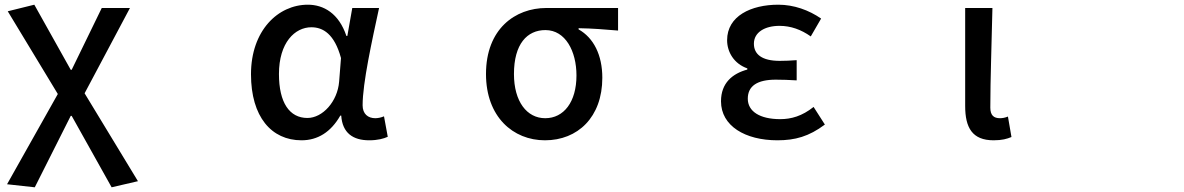

<svg xmlns="http://www.w3.org/2000/svg" viewBox="-20 -562 5040 817"><path d="M10 222 128 235 281 -69H285L455 235L567 209L340 -165L533 -528H413L285 -265H281L126 -542L13 -514L226 -162Z M1263 35C1332 35 1388 0 1428 -70H1432C1437 4 1482 35 1551 35C1587 35 1613 28 1630 20L1614 -67C1602 -62 1589 -59 1577 -59C1546 -59 1523 -77 1523 -114C1523 -209 1563 -389 1593 -528H1479L1458 -409H1454C1422 -505 1357 -542 1290 -542C1163 -542 1048 -432 1048 -246C1048 -65 1135 35 1263 35ZM1167 -247C1167 -381 1235 -446 1305 -446C1354 -446 1403 -418 1431 -315L1423 -214C1416 -130 1353 -60 1288 -60C1212 -60 1167 -125 1167 -247Z M2299 35C2438 35 2543 -63 2543 -231C2543 -328 2506 -401 2442 -437V-442C2502 -441 2549 -437 2610 -432V-528H2305C2172 -528 2048 -439 2048 -247C2048 -65 2163 35 2299 35ZM2167 -247C2167 -375 2223 -434 2301 -434C2386 -434 2433 -344 2433 -241C2433 -128 2379 -59 2300 -59C2222 -59 2167 -130 2167 -247Z M3288 35C3363 35 3422 19 3490 -32L3442 -107C3393 -68 3347 -55 3300 -55C3213 -55 3162 -88 3162 -142C3162 -196 3202 -223 3281 -223C3309 -223 3338 -222 3370 -220V-306C3343 -304 3320 -303 3298 -303C3222 -303 3188 -331 3188 -376C3188 -425 3235 -452 3297 -452C3345 -452 3389 -436 3430 -407L3474 -483C3422 -519 3358 -542 3292 -542C3176 -542 3074 -494 3074 -391C3074 -341 3103 -291 3160 -271V-266C3097 -249 3048 -209 3048 -131C3048 -26 3151 35 3288 35Z M4208 35C4244 35 4265 29 4284 21L4269 -66C4257 -61 4245 -59 4235 -59C4209 -59 4194 -71 4194 -104C4194 -224 4200 -386 4203 -528H4087V-111C4087 -19 4117 35 4208 35Z"/></svg>

Font: コーポレート・ロゴ ver3 Medium
Style: Regular
Weight: 500
Designer: [KANA_main] LOGOTYPE.JP [Source Han Sans] Ryoko NISHIZUKA 西塚涼子 (kana, bopomofo & ideographs); Paul D. Hunt (Latin, Greek
Version: Version 12.001;FEAKit 1.0